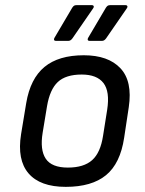

<svg xmlns="http://www.w3.org/2000/svg" viewBox="-20 -715 565 747"><path d="M236 12Q136 12 91 -40.5Q46 -93 62 -193L82 -314Q98 -409 153 -454.5Q208 -500 306 -500Q401 -500 448.5 -449.5Q496 -399 481 -298L463 -179Q448 -79 392.5 -33.5Q337 12 236 12ZM244 -63Q306 -63 338.5 -92Q371 -121 381 -187L397 -288Q408 -359 382.5 -392Q357 -425 298 -425Q236 -425 205 -396Q174 -367 163 -302L146 -199Q135 -132 158 -97.5Q181 -63 244 -63ZM328 -556Q323 -556 321.5 -559.5Q320 -563 323 -568L392 -685Q396 -691 399.5 -693Q403 -695 409 -695H468Q474 -695 475.5 -691Q477 -687 473 -682L393 -566Q386 -556 377 -556ZM197 -556Q192 -556 190.5 -559.5Q189 -563 192 -568L261 -685Q265 -691 268.5 -693Q272 -695 278 -695H337Q343 -695 344.5 -691Q346 -687 342 -682L262 -566Q255 -556 246 -556Z"/></svg>

Font: Sofia Sans Hairline
Style: Italic
Weight: 1
Italic angle: -9°
Designer: Botio Nikoltchev, Ani Petrova
Foundry: lettersoup
Version: Version 4.102